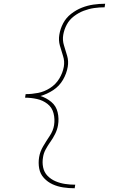

<svg xmlns="http://www.w3.org/2000/svg" viewBox="-20 -853 616 1026"><path d="M379 153 382 134Q355 134 328 130Q301 126 276.5 115.5Q252 105 234 86.5Q216 68 210.5 41.5Q205 15 210 -13Q213 -34 223.5 -53.5Q234 -73 247 -92L248 -93Q263 -114 274.5 -137Q286 -160 290 -184Q296 -219 288 -253Q280 -287 254 -308.5Q228 -330 196 -340Q232 -350 264.5 -371.5Q297 -393 316.5 -426.5Q336 -460 342 -496Q347 -526 339 -554Q331 -582 322 -610Q313 -638 318 -667Q323 -696 337 -722Q351 -748 375.5 -766.5Q400 -785 427.5 -795.5Q455 -806 483 -810Q511 -814 539 -814L542 -833Q511 -833 479.5 -828.5Q448 -824 417.5 -812Q387 -800 360 -779Q333 -758 317.5 -728.5Q302 -699 297 -667Q292 -638 300 -609.5Q308 -581 317 -553.5Q326 -526 321 -496Q315 -463 296.5 -432.5Q278 -402 247.5 -382.5Q217 -363 183.5 -356.5Q150 -350 117 -350L114 -331Q146 -331 177.5 -324Q209 -317 233.5 -298Q258 -279 266 -248Q274 -217 269 -184Q264 -154 245.5 -126.5Q227 -99 210.5 -71Q194 -43 189 -13Q184 18 189.5 47.5Q195 77 215 98.5Q235 120 261.5 132Q288 144 318 148.5Q348 153 379 153Z"/></svg>

Font: Iosevka Sparkle Thin Oblique
Style: Regular
Weight: 100
Italic angle: -9°
Designer: Belleve Invis
Foundry: Belleve Invis
Version: Version 4.5.0; ttfautohint (v1.8.3)